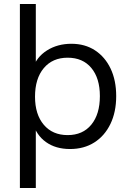

<svg xmlns="http://www.w3.org/2000/svg" viewBox="-20 -740 646 965"><path d="M332 9Q260 9 211 -26Q162 -61 144 -125L160 -127V205H80V-720H160V-391L144 -394Q163 -453 216 -486.5Q269 -520 339 -520Q407 -520 457.5 -487Q508 -454 536 -395Q564 -336 564 -257Q564 -177 535 -117Q506 -57 454 -24Q402 9 332 9ZM320 -61Q396 -61 439 -113.5Q482 -166 482 -257Q482 -347 439 -398.5Q396 -450 320 -450Q244 -450 200 -397.5Q156 -345 156 -254Q156 -165 200 -113Q244 -61 320 -61Z"/></svg>

Font: Instrument Sans
Style: Regular
Weight: 400
Designer: Rodrigo Fuenzalida
Foundry: fragTYPE
Version: Version 1.000;gftools[0.9.28]